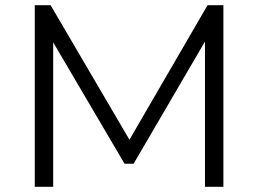

<svg xmlns="http://www.w3.org/2000/svg" viewBox="-20 -720 995 740"><path d="M114 0V-700H175L495 -154H463L780 -700H841V0H770V-589H787L495 -89H460L166 -589H185V0Z"/></svg>

Font: Montserrat Thin
Style: Regular
Weight: 400
Version: Version 9.000